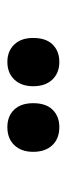

<svg xmlns="http://www.w3.org/2000/svg" viewBox="150 -946 181 521"><g transform="rotate(90 240.5 -685.5)"><path d="M83 -685Q83 -720 101 -738Q119 -756 148 -756Q178 -756 196 -737Q214 -718 214 -685Q214 -653 196 -634Q178 -615 148 -615Q119 -615 101 -633.5Q83 -652 83 -685ZM260 -685Q260 -720 278 -738Q296 -756 325 -756Q356 -756 374 -737Q392 -718 392 -685Q392 -653 374 -634Q356 -615 325 -615Q295 -615 277.5 -633.5Q260 -652 260 -685Z"/></g></svg>

Font: Noto Sans Malayalam ExtraCondensed ExtraBold
Style: Regular
Weight: 800
Width: 2
Designer: Jelle Bosma - Monotype Design Team
Foundry: Monotype Imaging Inc.
Version: Version 2.104; ttfautohint (v1.8.4.7-5d5b)